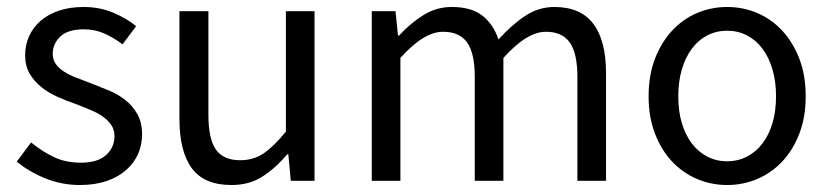

<svg xmlns="http://www.w3.org/2000/svg" viewBox="-20 -518 2374 550"><path d="M209 12Q157 12 110 -7Q63 -26 28 -55L69 -110Q101 -84 134.5 -68Q168 -52 212 -52Q260 -52 284 -74Q308 -96 308 -128Q308 -147 298 -161Q288 -175 272.5 -185.5Q257 -196 237 -204Q217 -212 197 -220Q171 -229 145 -240.5Q119 -252 98.5 -268.5Q78 -285 65 -307Q52 -329 52 -360Q52 -389 63.5 -414.5Q75 -440 96.5 -458.5Q118 -477 149 -487.5Q180 -498 219 -498Q265 -498 303.5 -482Q342 -466 370 -443L331 -391Q306 -410 279 -422Q252 -434 220 -434Q174 -434 152.5 -413Q131 -392 131 -364Q131 -347 140 -334.5Q149 -322 164 -312.5Q179 -303 198.5 -295.5Q218 -288 239 -280Q265 -270 291.5 -259Q318 -248 339 -231.5Q360 -215 373.5 -191Q387 -167 387 -133Q387 -103 375.5 -77Q364 -51 341.5 -31Q319 -11 285.5 0.5Q252 12 209 12Z M643 12Q565 12 529.5 -36Q494 -84 494 -178V-486H577V-189Q577 -120 598.5 -89.5Q620 -59 668 -59Q706 -59 735 -78.5Q764 -98 799 -141V-486H881V0H813L806 -76H803Q769 -36 731.5 -12Q694 12 643 12Z M1045 0V-486H1113L1120 -416H1123Q1155 -451 1192.5 -474.5Q1230 -498 1274 -498Q1330 -498 1361.5 -473.5Q1393 -449 1408 -405Q1446 -447 1484.5 -472.5Q1523 -498 1568 -498Q1643 -498 1679.5 -450Q1716 -402 1716 -308V0H1634V-297Q1634 -366 1612 -396.5Q1590 -427 1544 -427Q1489 -427 1422 -352V0H1340V-297Q1340 -366 1318 -396.5Q1296 -427 1249 -427Q1194 -427 1127 -352V0Z M2063 12Q2018 12 1977.5 -5Q1937 -22 1906 -54.5Q1875 -87 1856.5 -134.5Q1838 -182 1838 -242Q1838 -303 1856.5 -350.5Q1875 -398 1906 -431Q1937 -464 1977.5 -481Q2018 -498 2063 -498Q2108 -498 2148.5 -481Q2189 -464 2220 -431Q2251 -398 2269.5 -350.5Q2288 -303 2288 -242Q2288 -182 2269.5 -134.5Q2251 -87 2220 -54.5Q2189 -22 2148.5 -5Q2108 12 2063 12ZM2063 -56Q2094 -56 2120 -69.5Q2146 -83 2164.5 -107.5Q2183 -132 2193 -166Q2203 -200 2203 -242Q2203 -284 2193 -318.5Q2183 -353 2164.5 -378Q2146 -403 2120 -416.5Q2094 -430 2063 -430Q2032 -430 2006 -416.5Q1980 -403 1961.5 -378Q1943 -353 1933 -318.5Q1923 -284 1923 -242Q1923 -200 1933 -166Q1943 -132 1961.5 -107.5Q1980 -83 2006 -69.5Q2032 -56 2063 -56Z"/></svg>

Font: CV Source Sans
Style: Regular
Weight: 400
Designer: Paul D. Hunt
Foundry: Adobe Systems Incorporated
Version: Version 3.001